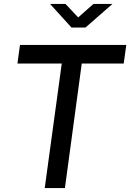

<svg xmlns="http://www.w3.org/2000/svg" viewBox="-20 -950 658 970"><path d="M452 -930 375 -862 311 -930H233L341 -811H412L548 -930ZM68 -629H292L206 0H308L393 -629H605L618 -723H81Z"/></svg>

Font: United Sans Medium
Style: Italic
Weight: 500
Italic angle: -8°
Designer: Pablo Impallari, Rodrigo Fuenzalida (Modified by Dan O. Williams)
Version: Version 1.000;PS 001.000;hotconv 1.0.88;makeotf.lib2.5.64775